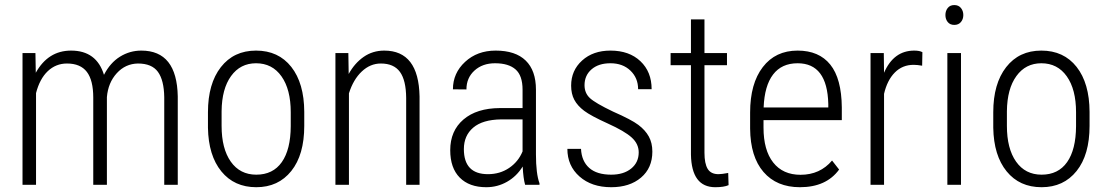

<svg xmlns="http://www.w3.org/2000/svg" viewBox="-20 -741 4442 770"><path d="M122.1 -528.3 123.5 -449.2Q172.9 -538.1 265.1 -538.1Q367.2 -538.1 397 -440.9Q421.9 -489.3 461.2 -513.7Q500.5 -538.1 546.9 -538.1Q689.5 -538.1 692.9 -354.5V0H638.7V-351.1Q637.7 -419.4 613.3 -452.9Q588.9 -486.3 533.2 -486.3Q482.9 -485.4 448.2 -447.3Q413.6 -409.2 408.7 -351.6V0H354V-349.6Q354 -418.9 328.4 -452.6Q302.7 -486.3 248.5 -486.3Q204.1 -486.3 171.6 -455.6Q139.2 -424.8 124.5 -367.7V0H70.3V-528.3Z M814 -291Q814 -405.3 865.7 -471.7Q917.5 -538.1 1006.8 -538.1Q1096.7 -538.1 1148.2 -472.7Q1199.7 -407.2 1200.2 -292.5V-236.3Q1200.2 -120.1 1148.2 -55.2Q1096.2 9.8 1007.8 9.8Q919.4 9.8 867.7 -53.7Q815.9 -117.2 814 -228.5ZM868.7 -236.3Q868.7 -145 905.5 -92.8Q942.4 -40.5 1007.8 -40.5Q1074.7 -40.5 1110.1 -90.8Q1145.5 -141.1 1146 -234.9V-291Q1146 -382.3 1108.9 -434.8Q1071.8 -487.3 1006.8 -487.3Q943.8 -487.3 906.7 -436Q869.6 -384.8 868.7 -294.9Z M1377 -528.3 1378.4 -444.3Q1401.9 -487.3 1438.2 -512.7Q1474.6 -538.1 1521 -538.1Q1659.2 -538.1 1662.6 -354V0H1608.9V-348.1Q1608.4 -418.9 1584 -452.6Q1559.6 -486.3 1507.3 -486.3Q1464.8 -486.3 1430.9 -454.3Q1397 -422.4 1379.4 -366.7V0H1325.2V-528.3Z M2085.9 0Q2078.6 -25.4 2076.2 -73.2Q2051.8 -33.7 2013.4 -12Q1975.1 9.8 1930.2 9.8Q1861.8 9.8 1823.7 -28.8Q1785.6 -67.4 1785.6 -138.7Q1785.6 -216.3 1838.6 -261.7Q1891.6 -307.1 1984.9 -307.6H2075.7V-381.3Q2075.7 -438 2047.6 -462.6Q2019.5 -487.3 1965.3 -487.3Q1915 -487.3 1882.8 -458Q1850.6 -428.7 1850.6 -382.3L1796.4 -382.8Q1796.4 -447.8 1845.2 -492.9Q1894 -538.1 1967.8 -538.1Q2047.4 -538.1 2088.4 -498Q2129.4 -458 2129.4 -381.3V-122.1Q2129.4 -44.4 2143.6 -5.9V0ZM1937 -42.5Q1984.9 -42.5 2021.7 -67.4Q2058.6 -92.3 2075.7 -133.8V-262.2H1989.7Q1915.5 -261.2 1877.9 -229.2Q1840.3 -197.3 1840.3 -143.1Q1840.3 -42.5 1937 -42.5Z M2541.5 -129.9Q2541.5 -164.1 2513.2 -189.7Q2484.9 -215.3 2417.2 -245.8Q2349.6 -276.4 2322.8 -296.6Q2295.9 -316.9 2283.2 -340.8Q2270.5 -364.7 2270.5 -397.5Q2270.5 -458.5 2314.5 -498.3Q2358.4 -538.1 2428.2 -538.1Q2503.4 -538.1 2548.3 -495.6Q2593.3 -453.1 2593.3 -383.3H2539.1Q2539.1 -428.2 2508.3 -457.8Q2477.5 -487.3 2428.2 -487.3Q2380.4 -487.3 2352.3 -462.9Q2324.2 -438.5 2324.2 -399.4Q2324.2 -367.7 2345.7 -347.7Q2367.2 -327.6 2438.5 -293.5Q2512.2 -261.2 2540 -240.2Q2567.9 -219.2 2582 -193.6Q2596.2 -168 2596.2 -132.8Q2596.2 -67.4 2550.8 -28.8Q2505.4 9.8 2431.2 9.8Q2352.5 9.8 2304 -33.2Q2255.4 -76.2 2255.4 -144H2310.1Q2312.5 -94.7 2343 -67.6Q2373.5 -40.5 2431.2 -40.5Q2481 -40.5 2511.2 -64.9Q2541.5 -89.4 2541.5 -129.9Z M2805.2 -663.1V-528.3H2895.5V-479.5H2805.2V-128.4Q2805.2 -85 2818.1 -63.7Q2831.1 -42.5 2861.3 -42.5Q2874.5 -42.5 2900.4 -47.4L2901.9 1.5Q2883.3 9.8 2848.6 9.8Q2753.4 9.8 2751 -121.1V-479.5H2669.4V-528.3H2751V-663.1Z M3188 9.8Q3094.7 9.8 3042 -51.3Q2989.3 -112.3 2988.3 -225.1V-289.6Q2988.3 -405.8 3039.1 -471.9Q3089.8 -538.1 3178.7 -538.1Q3264.6 -538.1 3309.8 -481.9Q3355 -425.8 3356 -310.1V-259.3H3042V-229.5Q3042 -138.7 3080.8 -89.4Q3119.6 -40 3190.4 -40Q3268.6 -40 3316.9 -97.2L3345.2 -61Q3293.5 9.8 3188 9.8ZM3178.7 -487.3Q3114.7 -487.3 3080.3 -442.1Q3045.9 -397 3042.5 -310.1H3301.8V-324.2Q3297.9 -487.3 3178.7 -487.3Z M3678.2 -477.5Q3658.7 -481 3644 -481Q3599.1 -481 3568.6 -450.2Q3538.1 -419.4 3525.4 -364.7V0H3471.2V-528.3H3524.4L3525.4 -449.2Q3564 -538.1 3646.5 -538.1Q3668 -538.1 3679.2 -531.7Z M3834 0H3779.3V-528.3H3834ZM3771.5 -680.7Q3771.5 -697.3 3780.8 -709Q3790 -720.7 3807.1 -720.7Q3824.2 -720.7 3833.7 -709Q3843.3 -697.3 3843.3 -680.7Q3843.3 -664.1 3833.7 -652.6Q3824.2 -641.1 3807.1 -641.1Q3790 -641.1 3780.8 -652.6Q3771.5 -664.1 3771.5 -680.7Z M3963.4 -291Q3963.4 -405.3 4015.1 -471.7Q4066.9 -538.1 4156.2 -538.1Q4246.1 -538.1 4297.6 -472.7Q4349.1 -407.2 4349.6 -292.5V-236.3Q4349.6 -120.1 4297.6 -55.2Q4245.6 9.8 4157.2 9.8Q4068.8 9.8 4017.1 -53.7Q3965.3 -117.2 3963.4 -228.5ZM4018.1 -236.3Q4018.1 -145 4054.9 -92.8Q4091.8 -40.5 4157.2 -40.5Q4224.1 -40.5 4259.5 -90.8Q4294.9 -141.1 4295.4 -234.9V-291Q4295.4 -382.3 4258.3 -434.8Q4221.2 -487.3 4156.2 -487.3Q4093.3 -487.3 4056.2 -436Q4019 -384.8 4018.1 -294.9Z"/></svg>

Font: TypoPRO Roboto
Style: Regular
Weight: 300
Designer: Google
Version: Version 2.136; 2016